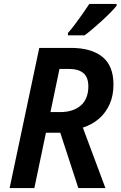

<svg xmlns="http://www.w3.org/2000/svg" viewBox="-20 -958 614 978"><path d="M29 0 180 -714H341Q445 -714 501.5 -668.5Q558 -623 558 -527Q558 -472 539 -428.5Q520 -385 485.5 -354.5Q451 -324 402 -308L517 0H379L287 -282H214L155 0ZM285 -387Q321 -387 347.5 -396Q374 -405 392.5 -421.5Q411 -438 420.5 -462.5Q430 -487 430 -518Q430 -564 405 -585.5Q380 -607 329 -607H283L237 -387ZM326 -790Q343 -809 362.5 -835Q382 -861 401 -888Q420 -915 435 -938H574V-929Q564 -916 544.5 -896Q525 -876 501 -854Q477 -832 453.5 -812Q430 -792 411 -778H326Z"/></svg>

Font: Noto Sans Display SemiBold
Style: Italic
Weight: 600
Italic angle: -12°
Designer: Monotype Design Team
Foundry: Monotype Imaging Inc.
Version: Version 2.003